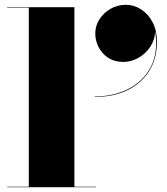

<svg xmlns="http://www.w3.org/2000/svg" viewBox="-20 -780 694 800"><path d="M377 -641Q377 -672.5 394.5 -699.8Q412 -727 441 -743.5Q470 -760 504 -760Q538.5 -760 568.2 -740.8Q598 -721.5 616 -687Q634 -652.5 634 -606Q634 -536 601.5 -484.2Q569 -432.5 510.8 -404.2Q452.5 -376 375 -376V-378Q452.5 -378 514.8 -409.5Q577 -441 608.5 -501.5Q640 -562 626.5 -648.5Q625 -612.5 605.2 -583.8Q585.5 -555 555.8 -538.5Q526 -522 495 -522Q440.5 -522 408.8 -558Q377 -594 377 -641ZM10 -2H100V-748H10V-750H290V-2H380V0H10Z"/></svg>

Font: Bodoni* 96pt Fatface
Style: Regular
Weight: 900
Version: Version 2.3